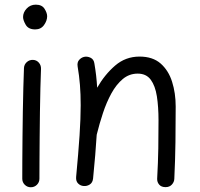

<svg xmlns="http://www.w3.org/2000/svg" viewBox="-20 -768 861 825"><path d="M79.1 -694.8Q79.1 -714.8 94.7 -731.4Q110.4 -748 133.8 -748Q160.2 -748 171.4 -730.2Q182.6 -712.4 182.6 -698.2Q182.6 -679.2 169.2 -660.4Q155.8 -641.6 131.3 -641.6Q102.1 -641.6 90.6 -661.4Q79.1 -681.2 79.1 -694.8ZM121.6 -510.7Q136.7 -510.3 146.7 -499Q156.7 -487.8 156.2 -472.2Q154.8 -438.5 153.6 -390.1Q152.3 -341.8 151.6 -286.9Q150.9 -231.9 150.4 -177.7Q149.9 -123.5 149.7 -77.1Q149.4 -30.8 149.4 0Q149.4 15.1 138.7 25.9Q127.9 36.6 112.3 36.6Q97.2 36.6 86.4 25.9Q75.7 15.1 75.7 0Q75.7 -30.8 75.9 -77.4Q76.2 -124 76.7 -178.5Q77.1 -232.9 78.1 -288.1Q79.1 -343.3 80.3 -392.1Q81.5 -440.9 83 -476.1Q84 -491.2 95.2 -501.2Q106.4 -511.2 121.6 -510.7Z M307.1 -7.3Q316.9 -111.8 321.8 -185.5Q326.7 -259.3 326.7 -315.9Q326.7 -363.3 323.5 -403.1Q320.3 -442.9 313.5 -482.9Q311 -500 319.6 -510Q328.1 -520 340.3 -523.4Q354.5 -526.9 368.9 -520Q383.3 -513.2 385.7 -494.6Q390.1 -468.8 393.1 -443.1Q396 -417.5 397.5 -391.1Q429.7 -447.3 474.6 -486.1Q519.5 -524.9 579.6 -524.9Q636.2 -524.9 670.2 -495.1Q704.1 -465.3 719.5 -416.5Q734.9 -367.7 734.9 -310.5Q734.9 -234.4 733.9 -157.7Q732.9 -81.1 729 0.5Q728.5 14.2 718.5 25.1Q708.5 36.1 691.4 36.1Q673.3 36.1 664.1 25.4Q654.8 14.6 655.3 0Q659.2 -69.8 660.2 -130.4Q661.1 -190.9 661.1 -251.5Q661.1 -308.6 654.1 -354Q647 -399.4 627.7 -425.5Q608.4 -451.7 571.8 -451.7Q535.2 -451.7 507.3 -428.2Q479.5 -404.8 458.5 -366.5Q437.5 -328.1 422.4 -282.2Q407.2 -236.3 396 -190.9Q395.5 -189.5 395.5 -188.5Q393.1 -148.4 389.2 -101.8Q385.3 -55.2 379.9 -0.5Q377.9 17.1 365.5 24.9Q353 32.7 338.9 31.2Q325.7 30.3 315.7 20.5Q305.7 10.7 307.1 -7.3Z"/></svg>

Font: Mikhak-DS2-FD Regular
Style: Regular
Weight: 400
Designer: Amin Abedi
Version: Version 3.4